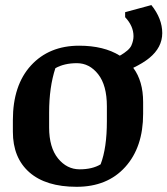

<svg xmlns="http://www.w3.org/2000/svg" viewBox="-20 -719 654 750"><path d="M397.5 -303.7Q397.5 -385.7 363.5 -429Q329.6 -472.2 280.3 -472.2Q231 -472.2 196.3 -452.6Q171.9 -378.4 171.9 -279.3V-221.2Q171.9 -143.1 206.5 -100.3Q241.2 -57.6 291 -57.6Q340.8 -57.6 373 -77.1Q397.5 -140.6 397.5 -245.6ZM571.3 -699.2Q613.8 -646 613.8 -589.8Q613.8 -533.7 563 -492.2Q539.1 -472.7 500.5 -454.1Q539.1 -402.3 539.1 -320.3V-274.4Q539.1 -144 469.2 -66.7Q399.4 10.7 279.3 10.7Q159.2 10.7 94.7 -45.9Q30.3 -102.5 30.3 -204.6V-250Q30.3 -386.2 101.1 -463.4Q171.9 -540.5 289.1 -540.5Q385.7 -540.5 448.2 -501.5Q484.9 -522.5 493.2 -541.3Q501.5 -560.1 501.5 -577.6Q501.5 -617.2 468.8 -651.9V-671.4Z"/></svg>

Font: NoticiaText-Bold
Style: Bold
Weight: 700
Designer: JM Sole
Foundry: JM Sole
Version: Version 1.003